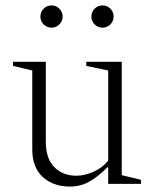

<svg xmlns="http://www.w3.org/2000/svg" viewBox="-20 -678 569 708"><path d="M238 10Q177 10 138 -25Q99 -60 99 -127V-418L28 -435V-450H149V-154Q149 -93 180.5 -61.5Q212 -30 262 -30Q291 -30 324.5 -44.5Q358 -59 379 -86V-418L298 -435V-450H429V-32L500 -15V0H379V-61H376Q340 -25 308 -7.5Q276 10 238 10ZM170 -576Q153 -576 141 -588Q129 -600 129 -617Q129 -634 141 -646Q153 -658 170 -658Q187 -658 199 -646Q211 -634 211 -617Q211 -600 199 -588Q187 -576 170 -576ZM358 -576Q341 -576 329 -588Q317 -600 317 -617Q317 -634 329 -646Q341 -658 358 -658Q375 -658 387 -646Q399 -634 399 -617Q399 -600 387 -588Q375 -576 358 -576Z"/></svg>

Font: Spectral ExtraLight
Style: Regular
Weight: 275
Designer: Jean-Baptiste Levee
Foundry: Production Type
Version: Version 2.001